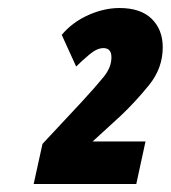

<svg xmlns="http://www.w3.org/2000/svg" viewBox="-20 -875 426 479"><path d="M64 -416H320L343 -522H211L281 -586Q318 -621 352 -663Q386 -705 386 -757Q386 -801 358.5 -828Q331 -855 278 -855Q240 -855 200.5 -837.5Q161 -820 134 -788L170 -709Q184 -723 203 -739Q222 -755 238 -755Q258 -755 258 -732Q258 -707 238.5 -683Q219 -659 184 -621L86 -516Z"/></svg>

Font: Noto Sans Display Condensed Black
Style: Italic
Weight: 900
Width: 3
Italic angle: -192°
Designer: Monotype Design Team
Foundry: Monotype Imaging Inc.
Version: Version 1.900